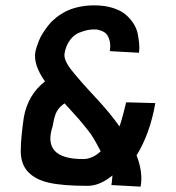

<svg xmlns="http://www.w3.org/2000/svg" viewBox="-20 -694 658 717"><path d="M307 0Q215 0 163.5 -11.5Q112 -23 84.5 -52.5Q57 -82 57.5 -131.5Q58 -181 69 -256Q84 -340 148 -390Q104 -452 112 -500L113 -505Q114 -510 117.5 -520.5Q121 -531 126 -543.5Q131 -556 140.5 -571Q150 -586 161.5 -600.5Q173 -615 190 -628.5Q207 -642 227 -652Q247 -662 274 -668Q301 -674 332 -674Q372 -674 402.5 -664Q433 -654 450.5 -638.5Q468 -623 479.5 -604.5Q491 -586 494.5 -567Q498 -548 499.5 -532.5Q501 -517 500 -507L499 -497L390 -503Q394 -527 389 -543.5Q384 -560 377 -567.5Q370 -575 357 -579.5Q344 -584 340 -584Q336 -584 329 -584Q320 -584 308.5 -582Q297 -580 277 -572.5Q257 -565 241.5 -544.5Q226 -524 221 -494Q217 -470 247.5 -431.5Q278 -393 335 -332Q392 -271 426 -222Q432 -236 443 -279L451 -312L560 -309Q540 -194 490 -114Q515 -49 505 3L396 -3Q397 -6 400 -39Q353 0 307 0ZM290 -100Q325 -100 356 -129Q347 -147 337 -164.5Q327 -182 319 -193.5Q311 -205 296.5 -222.5Q282 -240 275 -248.5Q268 -257 248.5 -278Q229 -299 221 -308Q202 -295 192.5 -278.5Q183 -262 177 -224Q135 -100 290 -100Z"/></svg>

Font: Hermit
Style: Bold Italic
Weight: 700
Italic angle: -10°
Designer: Pablo Caro
Version: Version 2.000;PS 002.000;hotconv 1.0.88;makeotf.lib2.5.64775